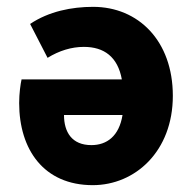

<svg xmlns="http://www.w3.org/2000/svg" viewBox="-20 -529 560 561"><path d="M251 12C375 12 485 -87 485 -249C485 -410 384 -509 252 -509C190 -509 123 -496 68 -459L119 -360C153 -381 189 -392 225 -392C284 -392 324 -363 336 -297H43C40 -284 36 -256 36 -228C36 -92 108 12 251 12ZM247 -105C190 -105 167 -143 167 -193H338C328 -131 292 -105 247 -105Z"/></svg>

Font: DAIFUKU Sans
Style: Bold
Weight: 700
Designer: Original font ‘Source Han Sans JP’ : Paul D. Hunt
Foundry: Daifuku
Version: Version 1.000